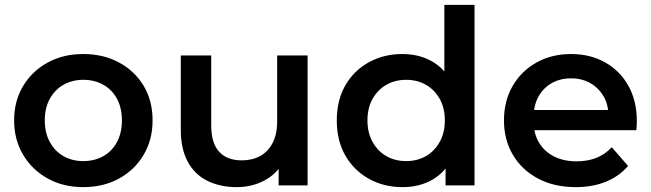

<svg xmlns="http://www.w3.org/2000/svg" viewBox="-20 -762 2675 789"><path d="M322 7Q240 7 176 -28.5Q112 -64 75 -126Q38 -188 38 -267Q38 -347 75 -408.5Q112 -470 176 -505Q240 -540 322 -540Q405 -540 469.5 -505Q534 -470 570.5 -409Q607 -348 607 -267Q607 -188 570.5 -126Q534 -64 469.5 -28.5Q405 7 322 7ZM322 -100Q368 -100 404 -120Q440 -140 460.5 -178Q481 -216 481 -267Q481 -319 460.5 -356.5Q440 -394 404 -414Q368 -434 323 -434Q277 -434 241.5 -414Q206 -394 185 -356.5Q164 -319 164 -267Q164 -216 185 -178Q206 -140 241.5 -120Q277 -100 322 -100Z M953 7Q885 7 833 -18.5Q781 -44 752 -96.5Q723 -149 723 -229V-534H848V-246Q848 -174 880.5 -138.5Q913 -103 973 -103Q1017 -103 1049.5 -121Q1082 -139 1100.5 -175Q1119 -211 1119 -264V-534H1244V0H1125V-144L1146 -100Q1119 -48 1067 -20.5Q1015 7 953 7Z M1634 7Q1557 7 1495.5 -27.5Q1434 -62 1399 -123Q1364 -184 1364 -267Q1364 -350 1399 -411Q1434 -472 1495.5 -506Q1557 -540 1634 -540Q1701 -540 1754 -510.5Q1807 -481 1838 -421Q1869 -361 1869 -267Q1869 -174 1839 -113.5Q1809 -53 1756 -23Q1703 7 1634 7ZM1649 -100Q1694 -100 1729.5 -120Q1765 -140 1786.5 -178Q1808 -216 1808 -267Q1808 -319 1786.5 -356.5Q1765 -394 1729.5 -414Q1694 -434 1649 -434Q1604 -434 1568.5 -414Q1533 -394 1511.5 -356.5Q1490 -319 1490 -267Q1490 -216 1511.5 -178Q1533 -140 1568.5 -120Q1604 -100 1649 -100ZM1811 0V-126L1816 -268L1806 -410V-742H1930V0Z M2346 7Q2257 7 2190.5 -28.5Q2124 -64 2087.5 -126Q2051 -188 2051 -267Q2051 -347 2086.5 -408.5Q2122 -470 2184.5 -505Q2247 -540 2327 -540Q2405 -540 2466 -506Q2527 -472 2562 -410Q2597 -348 2597 -264Q2597 -256 2596.5 -246Q2596 -236 2595 -227H2150V-310H2529L2480 -284Q2481 -330 2461 -365Q2441 -400 2406.5 -420Q2372 -440 2327 -440Q2281 -440 2246.5 -420Q2212 -400 2192.5 -364.5Q2173 -329 2173 -281V-261Q2173 -213 2195 -176Q2217 -139 2257 -119Q2297 -99 2349 -99Q2394 -99 2430 -113Q2466 -127 2494 -157L2561 -80Q2525 -38 2470.5 -15.5Q2416 7 2346 7Z"/></svg>

Font: MOST Montserrat SemiBold
Style: Regular
Weight: 600
Designer: Julieta Ulanovsky
Foundry: Julieta Ulanovsky
Version: Version 8.000;March 11, 2024;FontCreator 15.0.0.2926 64-bit